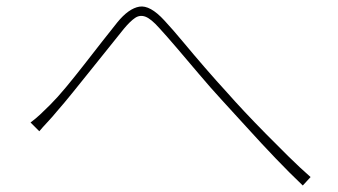

<svg xmlns="http://www.w3.org/2000/svg" viewBox="-20 -628 1040 591"><path d="M74 -251Q89 -262 103 -275Q117 -288 134 -305Q157 -328 183.5 -360Q210 -392 238.5 -428.5Q267 -465 293.5 -499Q320 -533 341 -559Q376 -602 409 -607.5Q442 -613 486 -565Q512 -537 544 -498.5Q576 -460 611.5 -419Q647 -378 681 -341Q702 -317 732.5 -284.5Q763 -252 798 -216.5Q833 -181 868.5 -146Q904 -111 936 -83L912 -57Q872 -95 828 -141Q784 -187 741.5 -234Q699 -281 662 -321Q628 -358 592.5 -400Q557 -442 525 -479.5Q493 -517 470 -542Q445 -570 428 -576.5Q411 -583 396 -573Q381 -563 361 -539Q341 -514 314.5 -481Q288 -448 259.5 -412.5Q231 -377 204 -343.5Q177 -310 155 -285Q142 -269 126.5 -252.5Q111 -236 101 -224Z"/></svg>

Font: Noto Sans JP
Style: Regular
Weight: 100
Designer: Ryoko NISHIZUKA 西塚涼子 (kana, bopomofo & ideographs); Paul D. Hunt (Latin, Greek & Cyrillic); Sandoll Communications 산돌커뮤니
Foundry: Adobe
Version: Version 2.004;hotconv 1.0.118;makeotfexe 2.5.65603